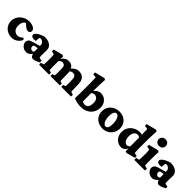

<svg xmlns="http://www.w3.org/2000/svg" viewBox="351 -2118 3565 3565"><g transform="rotate(45 2133.0 -335.5)"><path d="M257.8 7.8Q194.3 7.8 143.1 -20Q91.8 -47.9 62 -95.7Q32.2 -143.6 32.2 -204.1Q32.2 -266.6 64 -320.3Q95.7 -374 152.3 -407.2Q209 -440.4 282.2 -440.4Q325.2 -440.4 361.3 -428.7Q397.5 -417 419.4 -395.5Q441.4 -374 441.4 -345.7Q441.4 -319.3 424.8 -306.2Q408.2 -293 385.7 -293Q365.2 -293 350.1 -299.8Q335 -306.6 316.4 -322.3L237.3 -388.7L293 -377.9Q267.6 -382.8 242.7 -368.7Q217.8 -354.5 202.1 -323.2Q186.5 -292 186.5 -244.1Q186.5 -170.9 222.2 -133.8Q257.8 -96.7 309.6 -96.7Q334 -96.7 360.4 -108.4Q386.7 -120.1 413.1 -150.4L445.3 -120.1Q418 -57.6 366.2 -24.9Q314.5 7.8 257.8 7.8Z M643.6 7.8Q596.7 7.8 563.5 -12.2Q530.3 -32.2 512.7 -61Q495.1 -89.8 495.1 -114.3Q495.1 -151.4 517.1 -175.8Q539.1 -200.2 585 -212.9L739.3 -255.9V-285.2Q739.3 -305.7 727.1 -323.2Q714.8 -340.8 694.3 -352.5Q673.8 -364.3 651.4 -364.3Q637.7 -364.3 632.3 -357.4Q627 -350.6 625 -333L619.1 -266.6Q566.4 -256.8 533.2 -270.5Q500 -284.2 500 -316.4Q500 -336.9 521 -357.9Q542 -378.9 573.2 -396.5Q604.5 -414.1 635.7 -426.3Q667 -438.5 688.5 -440.4Q780.3 -440.4 833.5 -400.4Q886.7 -360.4 886.7 -291L883.8 -165Q883.8 -134.8 885.3 -120.1Q886.7 -105.5 891.6 -95.7L956.1 -84V-39.1L887.7 -8.8Q869.1 0 853 3.9Q836.9 7.8 821.3 7.8Q780.3 7.8 763.7 -33.2L744.1 -80.1L766.6 -75.2Q737.3 -37.1 705.1 -14.6Q672.9 7.8 643.6 7.8ZM701.2 -89.8Q711.9 -89.8 722.2 -93.8Q732.4 -97.7 741.2 -105.5V-198.2L689.5 -191.4Q665 -189.5 654.3 -177.7Q643.6 -166 643.6 -147.5Q643.6 -126 661.1 -107.9Q678.7 -89.8 701.2 -89.8Z M975.6 0 972.7 -47.9 1033.2 -65.4Q1034.2 -69.3 1035.2 -85Q1036.1 -100.6 1037.1 -121.1Q1038.1 -141.6 1038.1 -161.1L1039.1 -234.4Q1039.1 -252 1038.6 -266.6Q1038.1 -281.2 1036.1 -296.4Q1034.2 -311.5 1031.2 -330.1L968.8 -343.8V-390.6L1153.3 -438.5L1183.6 -420.9L1177.7 -362.3L1180.7 -361.3Q1211.9 -402.3 1246.6 -421.4Q1281.2 -440.4 1319.3 -440.4Q1359.4 -440.4 1392.1 -421.4Q1424.8 -402.3 1445.3 -363.3Q1465.8 -324.2 1465.8 -263.7L1467.8 -163.1Q1467.8 -131.8 1468.8 -102.1Q1469.7 -72.3 1471.7 -65.4L1522.5 -47.9L1519.5 0H1274.4L1271.5 -47.9L1320.3 -65.4Q1322.3 -76.2 1323.2 -93.8Q1324.2 -111.3 1324.7 -130.9Q1325.2 -150.4 1325.2 -164.1L1323.2 -251Q1323.2 -283.2 1314.5 -302.7Q1305.7 -322.3 1290 -330.6Q1274.4 -338.9 1252.9 -338.9Q1234.4 -338.9 1214.4 -328.6Q1194.3 -318.4 1181.6 -301.8V-159.2Q1181.6 -131.8 1183.1 -102.5Q1184.6 -73.2 1186.5 -65.4L1238.3 -47.9L1235.4 0ZM1557.6 0 1554.7 -47.9 1603.5 -65.4Q1605.5 -76.2 1606.4 -93.8Q1607.4 -111.3 1607.9 -130.9Q1608.4 -150.4 1608.4 -164.1L1605.5 -238.3Q1605.5 -275.4 1596.2 -297.4Q1586.9 -319.3 1569.3 -329.1Q1551.8 -338.9 1529.3 -338.9Q1508.8 -338.9 1488.8 -330.1Q1468.8 -321.3 1457 -305.7L1423.8 -340.8Q1460 -389.6 1500 -415Q1540 -440.4 1586.9 -440.4Q1633.8 -440.4 1670.4 -419.9Q1707 -399.4 1727.1 -359.9Q1747.1 -320.3 1747.1 -261.7L1750 -163.1Q1750 -131.8 1751 -102.1Q1752 -72.3 1753.9 -65.4L1814.5 -47.9L1811.5 0Z M1885.7 -28.3Q1887.7 -60.5 1888.2 -97.2Q1888.7 -133.8 1889.2 -173.3Q1889.6 -212.9 1889.6 -250V-352.5Q1889.6 -401.4 1889.2 -438Q1888.7 -474.6 1887.7 -501Q1886.7 -527.3 1886.2 -545.9Q1885.7 -564.5 1884.8 -576.2L1812.5 -585L1810.5 -631.8L2010.7 -682.6L2041 -664.1Q2038.1 -624 2036.1 -584.5Q2034.2 -544.9 2032.7 -494.1Q2031.2 -443.4 2029.3 -367.2L2032.2 -366.2Q2051.8 -394.5 2087.9 -417.5Q2124 -440.4 2162.1 -440.4Q2210.9 -440.4 2252.9 -416.5Q2294.9 -392.6 2320.8 -347.7Q2346.7 -302.7 2346.7 -240.2Q2346.7 -173.8 2314.5 -117.2Q2282.2 -60.5 2221.2 -25.9Q2160.2 8.8 2073.2 8.8Q2024.4 8.8 1979.5 -0.5Q1934.6 -9.8 1885.7 -28.3ZM2098.6 -73.2Q2138.7 -73.2 2166 -103.5Q2193.4 -133.8 2193.4 -208Q2193.4 -278.3 2164.1 -308.1Q2134.8 -337.9 2098.6 -337.9Q2078.1 -337.9 2061.5 -330.1Q2044.9 -322.3 2032.2 -310.5V-95.7Q2044.9 -85.9 2063 -79.6Q2081.1 -73.2 2098.6 -73.2Z M2646.5 7.8Q2577.1 7.8 2523.9 -20Q2470.7 -47.9 2440.4 -97.7Q2410.2 -147.5 2410.2 -210.9Q2410.2 -285.2 2444.3 -336.4Q2478.5 -387.7 2533.7 -414.1Q2588.9 -440.4 2650.4 -440.4Q2716.8 -440.4 2767.6 -412.6Q2818.4 -384.8 2847.2 -335.4Q2876 -286.1 2876 -221.7Q2876 -157.2 2845.2 -105Q2814.5 -52.7 2762.2 -22.5Q2710 7.8 2646.5 7.8ZM2656.2 -60.5Q2678.7 -60.5 2692.9 -74.7Q2707 -88.9 2714.8 -117.7Q2722.7 -146.5 2722.7 -186.5Q2722.7 -271.5 2698.2 -324.2Q2673.8 -377 2633.8 -377Q2601.6 -377 2583.5 -341.3Q2565.4 -305.7 2565.4 -243.2Q2565.4 -192.4 2577.1 -150.4Q2588.9 -108.4 2609.9 -84.5Q2630.9 -60.5 2656.2 -60.5Z M3279.3 12.7 3248 -2 3249 -66.4 3246.1 -68.4Q3223.6 -24.4 3193.4 -7.3Q3163.1 9.8 3131.8 9.8Q3082 9.8 3038.1 -16.6Q2994.1 -43 2967.3 -90.3Q2940.4 -137.7 2940.4 -201.2Q2940.4 -256.8 2960.9 -300.8Q2981.4 -344.7 3016.6 -375.5Q3051.8 -406.2 3095.2 -422.4Q3138.7 -438.5 3183.6 -438.5Q3200.2 -438.5 3216.3 -436Q3232.4 -433.6 3243.2 -428.7Q3243.2 -448.2 3242.7 -469.7Q3242.2 -491.2 3241.7 -511.2Q3241.2 -531.2 3240.7 -548.3Q3240.2 -565.4 3239.3 -576.2L3168 -585.9L3166 -631.8L3365.2 -682.6L3395.5 -664.1Q3392.6 -603.5 3389.2 -554.2Q3385.7 -504.9 3385.7 -450.2L3384.8 -222.7Q3384.8 -176.8 3387.2 -148.9Q3389.6 -121.1 3391.6 -94.7L3457 -81.1V-36.1ZM3186.5 -93.8Q3197.3 -93.8 3215.8 -102.5Q3234.4 -111.3 3245.1 -130.9V-352.5Q3233.4 -365.2 3218.8 -370.6Q3204.1 -376 3187.5 -376Q3146.5 -376 3119.1 -339.4Q3091.8 -302.7 3091.8 -239.3Q3091.8 -168.9 3120.1 -131.3Q3148.4 -93.8 3186.5 -93.8Z M3475.6 0 3472.7 -49.8 3537.1 -65.4Q3538.1 -69.3 3539.1 -85Q3540 -100.6 3541 -121.1Q3542 -141.6 3542 -161.1L3543 -234.4Q3543 -262.7 3541.5 -282.7Q3540 -302.7 3535.2 -330.1L3469.7 -343.8V-390.6L3662.1 -438.5L3692.4 -420.9Q3689.5 -388.7 3688 -356.4Q3686.5 -324.2 3686.5 -284.2V-159.2Q3686.5 -131.8 3688 -102.5Q3689.5 -73.2 3691.4 -65.4L3755.9 -49.8L3752.9 0ZM3616.2 -506.8Q3571.3 -506.8 3546.9 -533.2Q3522.5 -559.6 3522.5 -593.8Q3522.5 -627.9 3546.9 -654.3Q3571.3 -680.7 3616.2 -680.7Q3661.1 -680.7 3684.6 -654.3Q3708 -627.9 3708 -593.8Q3708 -559.6 3684.6 -533.2Q3661.1 -506.8 3616.2 -506.8Z M3949.2 7.8Q3902.3 7.8 3869.1 -12.2Q3835.9 -32.2 3818.4 -61Q3800.8 -89.8 3800.8 -114.3Q3800.8 -151.4 3822.8 -175.8Q3844.7 -200.2 3890.6 -212.9L4044.9 -255.9V-285.2Q4044.9 -305.7 4032.7 -323.2Q4020.5 -340.8 4000 -352.5Q3979.5 -364.3 3957 -364.3Q3943.4 -364.3 3938 -357.4Q3932.6 -350.6 3930.7 -333L3924.8 -266.6Q3872.1 -256.8 3838.9 -270.5Q3805.7 -284.2 3805.7 -316.4Q3805.7 -336.9 3826.7 -357.9Q3847.7 -378.9 3878.9 -396.5Q3910.2 -414.1 3941.4 -426.3Q3972.7 -438.5 3994.1 -440.4Q4085.9 -440.4 4139.2 -400.4Q4192.4 -360.4 4192.4 -291L4189.5 -165Q4189.5 -134.8 4190.9 -120.1Q4192.4 -105.5 4197.3 -95.7L4261.7 -84V-39.1L4193.4 -8.8Q4174.8 0 4158.7 3.9Q4142.6 7.8 4127 7.8Q4085.9 7.8 4069.3 -33.2L4049.8 -80.1L4072.3 -75.2Q4043 -37.1 4010.7 -14.6Q3978.5 7.8 3949.2 7.8ZM4006.8 -89.8Q4017.6 -89.8 4027.8 -93.8Q4038.1 -97.7 4046.9 -105.5V-198.2L3995.1 -191.4Q3970.7 -189.5 3960 -177.7Q3949.2 -166 3949.2 -147.5Q3949.2 -126 3966.8 -107.9Q3984.4 -89.8 4006.8 -89.8Z"/></g></svg>

Font: Crimson Pro ExtraBold
Style: Regular
Weight: 800
Designer: Jacques Le Bailly
Foundry: Baron von Fonthausen
Version: Version 1.003